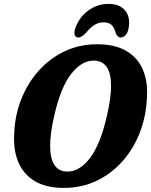

<svg xmlns="http://www.w3.org/2000/svg" viewBox="-20 -932 758 963"><path d="M467.5 -710Q558.5 -710 615.5 -675.5Q672.5 -641 697.8 -579.5Q723 -518 716.5 -437Q712.5 -347.5 681.2 -267Q650 -186.5 595 -124Q540 -61.5 465.2 -25.5Q390.5 10.5 300 10.5Q210.5 10.5 153.5 -24.2Q96.5 -59 71 -121Q45.5 -183 51.5 -265.5Q55 -354 86.5 -434Q118 -514 173.2 -576.2Q228.5 -638.5 303.2 -674.2Q378 -710 467.5 -710ZM318.5 -71.5Q378.5 -71.5 430.2 -137.8Q482 -204 515.5 -347.5Q526.5 -395 531.8 -433.2Q537 -471.5 537 -501.5Q537 -628 449 -628Q389.5 -628 337.2 -561.5Q285 -495 252.5 -354Q231 -261 231.5 -199Q232.5 -71.5 318.5 -71.5ZM499.5 -820Q474.5 -820 453.8 -807Q433 -794 411.5 -767.5Q389 -744 373.5 -744Q359 -744 354.8 -756.5Q350.5 -769 357 -789Q376.5 -845.5 422.5 -879Q468.5 -912.5 524.5 -912.5Q580.5 -912.5 608 -878.8Q635.5 -845 624.5 -788.5Q621 -768.5 610.2 -756.2Q599.5 -744 585 -744Q569 -744 560 -767.5Q553.5 -794 539.5 -807Q525.5 -820 499.5 -820Z"/></svg>

Font: Fraunces 144pt SuperSoft
Style: Bold Italic
Weight: 700
Italic angle: -16°
Version: Version 1.000;[0bf87f6ff]